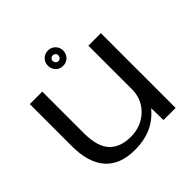

<svg xmlns="http://www.w3.org/2000/svg" viewBox="-186 -897 1071 1071"><g transform="rotate(-45 349.0 -362.0)"><path d="M520.5 0 518.5 -95.5Q505.5 -80.5 490 -65.5Q414 5.5 291.5 5.5Q174 5.5 115 -61.5Q56 -128.5 56 -257.5V-590.5H154.5V-262.5Q154.5 -156 198.8 -109.2Q243 -62.5 325 -62.5Q407.5 -62.5 463 -115.5Q513 -163.5 517.5 -235.5V-590H616V0ZM339 -609.5Q313 -609.5 295.8 -627Q278.5 -644.5 278.5 -670.5Q278.5 -695.5 295.8 -713Q313 -730.5 339 -730.5Q364.5 -730.5 381.8 -713Q399 -695.5 399 -670.5Q399 -644.5 381.8 -627Q364.5 -609.5 339 -609.5ZM339 -647Q348 -647 354.5 -653.8Q361 -660.5 361 -670.5Q361 -680 354.5 -686.2Q348 -692.5 339 -692.5Q329.5 -692.5 323 -686.2Q316.5 -680 316.5 -670.5Q316.5 -660.5 323 -653.8Q329.5 -647 339 -647Z"/></g></svg>

Font: Anybody ExtraExpanded
Style: Regular
Weight: 400
Width: 8
Designer: Tyler Finck
Foundry: Etcetera Type Company
Version: Version 1.010; ttfautohint (v1.8.3) -l 8 -r 50 -G 200 -x 14 